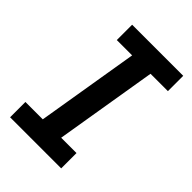

<svg xmlns="http://www.w3.org/2000/svg" viewBox="-215 -832 930 930"><g transform="rotate(45 250.0 -367.5)"><path d="M29 0V-105H148L235 -630H130V-735H480V-630H361L274 -105H379V0Z"/></g></svg>

Font: Iosevka Extrabold
Style: Italic
Weight: 800
Italic angle: -9°
Monospace: yes
Designer: Belleve Invis
Foundry: Belleve Invis
Version: Version 32.5.0; ttfautohint (v1.8.4)